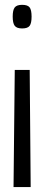

<svg xmlns="http://www.w3.org/2000/svg" viewBox="-20 -559 181 783"><path d="M101.1 -273.7 105.1 203.8H35.2L40.2 -273.7ZM108.8 -491.3Q108.8 -464.7 101 -453.9Q93.1 -443 70.3 -443Q48.2 -443 40 -453.9Q31.8 -464.7 31.8 -491.3Q31.8 -517.9 40 -528.6Q48.2 -539.3 70.3 -539.3Q93.1 -539.3 101 -528.6Q108.8 -517.9 108.8 -491.3Z"/></svg>

Font: Georama ExtraCondensed Thin
Style: Regular
Weight: 100
Width: 2
Designer: Jean-Baptiste Levee
Foundry: Production Type
Version: Version 1.001